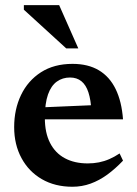

<svg xmlns="http://www.w3.org/2000/svg" viewBox="-20 -700 522 732"><path d="M256.5 -456.5Q316 -456.5 357 -432Q398 -407.5 421 -360.2Q444 -313 449 -245H122.5L123 -290L380 -301L328.5 -276Q326.5 -319 317.2 -347.5Q308 -376 290.5 -390.2Q273 -404.5 247 -404.5Q218.5 -404.5 196.8 -389Q175 -373.5 163 -339.8Q151 -306 151 -250Q151 -194 170.8 -155.2Q190.5 -116.5 227.2 -96.8Q264 -77 314.5 -77Q337 -77 357.2 -81Q377.5 -85 397 -93.5Q416.5 -102 436 -115L449 -87.5Q419.5 -56.5 389 -34.2Q358.5 -12 325.5 0Q292.5 12 256 12Q189.5 12 139.5 -17Q89.5 -46 61.8 -97.5Q34 -149 34 -215.5Q34 -283 60.2 -337.8Q86.5 -392.5 136.2 -424.5Q186 -456.5 256.5 -456.5ZM278.5 -515.5H232.5L71 -663V-680.5H205.5Z"/></svg>

Font: Newsreader 16pt 16pt SemiBold
Style: Regular
Weight: 600
Version: Version 1.003